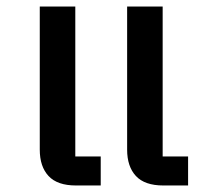

<svg xmlns="http://www.w3.org/2000/svg" viewBox="-20 -569 628 589"><path d="M481 0Q424 0 397 -29Q370 -58 370 -110V-549H479V-89H557V0ZM213 0Q156 0 129 -29Q102 -58 102 -110V-549H211V-89H289V0Z"/></svg>

Font: IBM-Poppins
Style: Poppins-Medium
Weight: 500
Designer: Mike Abbink, Paul van der Laan, Pieter van Rosmalen, Ben Mitchell, Mark Frömberg
Foundry: Bold Monday
Version: Version 1.1